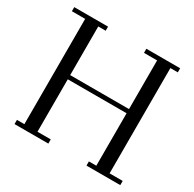

<svg xmlns="http://www.w3.org/2000/svg" viewBox="-154 -865 1039 1028"><g transform="rotate(30 365.5 -351.0)"><path d="M22 -676.8V-702.1H231V-676.8H185.1V-376H548.8V-676.8H467.8V-702.1H676.8V-676.8H630.9V-25.9H711.9V0H502.9V-25.9H548.8V-350.1H185.1V-25.9H267.1V0H58.1V-25.9H104V-676.8Z"/></g></svg>

Font: Dehuti Alt
Style: Book
Weight: 400
Version: Version 1.2